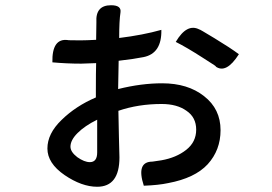

<svg xmlns="http://www.w3.org/2000/svg" viewBox="-20 -651 1040 733"><path d="M404 -631Q444 -631 440 -604Q435 -572 435 -506Q525 -517 596 -537Q598 -447 528 -433Q494 -426 433 -419L431 -311Q519 -333 599 -333Q697 -333 759 -284Q822 -235 822 -154Q822 -78 773 -24Q724 29 622 48Q585 56 529 58Q499 -34 562 -34L596 -39Q653 -49 691 -79Q729 -109 729 -156Q729 -203 692 -228Q656 -254 597 -254Q508 -254 432 -228Q433 -192 434 -129Q436 -66 436 -50Q436 62 351 62Q292 62 226 17Q161 -28 161 -84Q161 -141 215 -193Q269 -246 346 -279V-308Q346 -375 347 -410L290 -408Q236 -408 180 -413Q178 -506 239 -498Q238 -497 290 -497Q309 -497 347 -499L348 -566Q344 -631 404 -631ZM651 -491Q694 -564 742 -538Q738 -542 799 -505Q860 -468 892 -444Q843 -367 802 -398Q817 -391 755 -430Q693 -470 651 -491ZM249 -91Q249 -71 275 -51Q302 -32 323 -32Q351 -32 351 -69V-194Q304 -171 276 -143Q249 -116 249 -91Z"/></svg>

Font: Swei Half Moon CJK SC
Style: Medium
Weight: 500
Version: Version 2.071